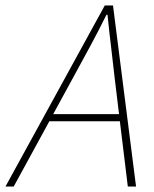

<svg xmlns="http://www.w3.org/2000/svg" viewBox="-62 -680 562 700"><path d="M-42 0 320 -660H350L434 0H404L375 -238H118L-12 0ZM372 -264 356 -396Q350 -452 343 -509Q336 -566 330 -626H326Q296 -565 266 -510Q236 -455 204 -396L132 -264Z"/></svg>

Font: Source Sans 3 ExtraLight ExtraLight
Style: Italic
Weight: 250
Italic angle: -11°
Version: Version 3.052;hotconv 1.1.0;makeotfexe 2.6.0